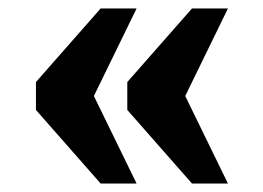

<svg xmlns="http://www.w3.org/2000/svg" viewBox="-20 -497 623 454"><path d="M434 -63 281 -237V-303L434 -477H519L418 -270L519 -63ZM218 -63 65 -237V-303L218 -477H303L202 -270L303 -63Z"/></svg>

Font: Noto Serif Devanagari Black
Style: Regular
Weight: 900
Designer: Universal Thirst, Indian Type Foundry and the Monotype Design Team
Foundry: Monotype Imaging Inc.
Version: Version 2.004; ttfautohint (v1.8.4.7-5d5b)